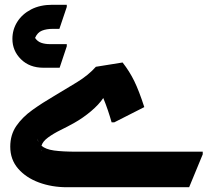

<svg xmlns="http://www.w3.org/2000/svg" viewBox="-20 -785 896 805"><path d="M23 -170Q23 -220 48.5 -257Q74 -294 116 -324Q158 -354 206 -382Q255 -411 303 -440.5Q351 -470 382 -505L494 -523Q523 -486 543 -445Q563 -404 585 -336L459 -272H448Q441 -297 432 -323.5Q423 -350 413 -374Q395 -347 362 -319Q329 -291 290 -269Q263 -254 233.5 -239.5Q204 -225 181.5 -208.5Q159 -192 154 -174Q171 -159 206.5 -154Q242 -149 302 -149H830V-138L773 0H261Q197 0 143 -20Q89 -40 56 -78Q23 -116 23 -170ZM136 -204Q138 -196 142 -189ZM156 -151 154 -156Q154 -153 156 -151ZM32 -622Q32 -661 52.5 -693.5Q73 -726 110.5 -745.5Q148 -765 200 -765H260V-756L229 -664H201Q175 -664 156 -656.5Q137 -649 127 -626Q137 -611 153 -605.5Q169 -600 189 -600H260V-591L230 -501H162Q104 -501 68 -536.5Q32 -572 32 -622Z"/></svg>

Font: Kufam
Style: Bold
Weight: 700
Designer: Wael Morcos, Artur Schmal
Foundry: Original Type
Version: Version 1.300; ttfautohint (v1.8.3)